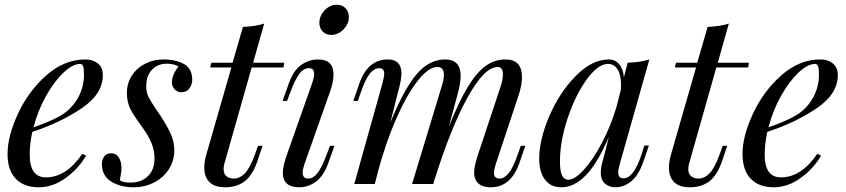

<svg xmlns="http://www.w3.org/2000/svg" viewBox="-20 -780 3585 814"><path d="M117 -221Q106 -171 106 -124Q106 -28 175 -28Q261 -28 329 -128L345 -120Q313 -65 258.5 -25.5Q204 14 144 14Q82 14 47 -22Q12 -58 12 -127Q12 -203 56.5 -298.5Q101 -394 177 -461Q253 -528 342 -528Q374 -528 395 -511Q416 -494 416 -462Q416 -381 325 -320Q234 -259 117 -221ZM122 -240Q217 -273 258 -304Q295 -333 315.5 -374.5Q336 -416 336 -464Q336 -491 332 -500Q328 -509 320 -509Q288 -509 248.5 -471.5Q209 -434 174.5 -372Q140 -310 122 -240Z M534 -6Q579 -6 607 -33Q635 -60 635 -109Q635 -141 623 -171.5Q611 -202 583 -241Q549 -287 533.5 -316.5Q518 -346 518 -386Q518 -427 539 -459.5Q560 -492 595.5 -510Q631 -528 673 -528Q725 -528 760 -508.5Q795 -489 795 -441Q795 -423 783.5 -406Q772 -389 749 -389Q732 -389 720.5 -401Q709 -413 709 -431Q709 -463 737 -498Q718 -510 687 -510Q649 -510 624.5 -484.5Q600 -459 600 -415Q600 -389 609 -370.5Q618 -352 642 -316L660 -290Q690 -244 704.5 -211Q719 -178 719 -143Q719 -98 695.5 -62Q672 -26 632.5 -6Q593 14 547 14Q490 14 451 -10.5Q412 -35 412 -85Q412 -102 421.5 -116Q431 -130 451 -130Q473 -130 484 -112Q495 -94 495 -67Q495 -50 488 -15Q498 -10 507.5 -8Q517 -6 534 -6Z M931 -85Q928 -73 928 -63Q928 -43 940 -33Q952 -23 971 -23Q996 -23 1017.5 -44.5Q1039 -66 1060 -123L1074 -162H1093L1072 -99Q1051 -37 1017.5 -11.5Q984 14 935 14Q890 14 868 -8Q846 -30 846 -69Q846 -95 855 -126L961 -494H871L876 -514H966L1010 -666Q1064 -668 1100 -680L1053 -514H1185L1182 -494H1047Z M1408 -760Q1431 -760 1445 -745Q1459 -730 1459 -708Q1459 -678 1436 -655Q1413 -632 1384 -632Q1362 -632 1348 -646.5Q1334 -661 1334 -683Q1334 -713 1356.5 -736.5Q1379 -760 1408 -760ZM1312 -466Q1312 -491 1290 -491Q1267 -491 1249 -467Q1231 -443 1211 -389L1197 -352H1178L1204 -425Q1224 -482 1257.5 -505Q1291 -528 1328 -528Q1394 -528 1394 -465Q1394 -432 1378 -388L1271 -85Q1263 -61 1263 -48Q1263 -23 1287 -23Q1308 -23 1326 -46Q1344 -69 1365 -125L1379 -162H1398L1372 -89Q1352 -34 1319.5 -10Q1287 14 1249 14Q1179 14 1179 -47Q1179 -76 1197 -126L1304 -429Q1312 -453 1312 -466Z M2207 -162 2182 -89Q2146 14 2061 14Q2016 14 1999 -13Q1990 -28 1990 -48Q1990 -75 2007 -126L2102 -412Q2112 -442 2112 -465Q2112 -496 2090 -496Q2033 -496 1961.5 -365.5Q1890 -235 1823 -20L1824 -26L1817 0H1727L1852 -412Q1862 -442 1862 -463Q1862 -496 1834 -496Q1797 -496 1751 -437.5Q1705 -379 1660.5 -278Q1616 -177 1583 -55L1569 0H1482L1602 -429Q1609 -457 1609 -466Q1609 -491 1588 -491Q1566 -491 1547.5 -467.5Q1529 -444 1510 -389L1497 -352H1478L1503 -425Q1539 -528 1624 -528Q1682 -528 1682 -468Q1682 -442 1667 -388L1635 -261Q1695 -407 1748 -467.5Q1801 -528 1867 -528Q1933 -528 1933 -458Q1933 -427 1919 -377L1883 -243Q1925 -348 1962 -409.5Q1999 -471 2037.5 -499.5Q2076 -528 2123 -528Q2193 -528 2193 -453Q2193 -421 2179 -377L2082 -85Q2074 -59 2074 -47Q2074 -23 2098 -23Q2118 -23 2136.5 -45.5Q2155 -68 2175 -125L2188 -162Z M2712 -163H2731L2706 -90Q2686 -35 2655 -10.5Q2624 14 2591 14Q2572 14 2558 7Q2544 0 2536 -12Q2527 -27 2527 -47Q2527 -68 2534 -94Q2541 -120 2543 -127L2561 -199Q2513 -87 2463.5 -36.5Q2414 14 2360 14Q2314 14 2290 -19Q2266 -52 2266 -107Q2266 -188 2309 -288Q2352 -388 2421 -458Q2490 -528 2561 -528Q2588 -528 2605 -508Q2622 -488 2625 -452L2641 -514Q2696 -516 2733 -528L2608 -86Q2607 -82 2604 -70.5Q2601 -59 2601 -49Q2601 -24 2623 -24Q2667 -24 2700 -126ZM2594 -328 2612 -399Q2613 -407 2613 -421Q2613 -462 2598.5 -485.5Q2584 -509 2558 -509Q2515 -509 2467 -442.5Q2419 -376 2386.5 -278.5Q2354 -181 2354 -95Q2354 -54 2363 -36Q2372 -18 2389 -18Q2417 -18 2456 -61Q2495 -104 2532.5 -175.5Q2570 -247 2594 -328Z M2901 -85Q2898 -73 2898 -63Q2898 -43 2910 -33Q2922 -23 2941 -23Q2966 -23 2987.5 -44.5Q3009 -66 3030 -123L3044 -162H3063L3042 -99Q3021 -37 2987.5 -11.5Q2954 14 2905 14Q2860 14 2838 -8Q2816 -30 2816 -69Q2816 -95 2825 -126L2931 -494H2841L2846 -514H2936L2980 -666Q3034 -668 3070 -680L3023 -514H3155L3152 -494H3017Z M3233 -221Q3222 -171 3222 -124Q3222 -28 3291 -28Q3377 -28 3445 -128L3461 -120Q3429 -65 3374.5 -25.5Q3320 14 3260 14Q3198 14 3163 -22Q3128 -58 3128 -127Q3128 -203 3172.5 -298.5Q3217 -394 3293 -461Q3369 -528 3458 -528Q3490 -528 3511 -511Q3532 -494 3532 -462Q3532 -381 3441 -320Q3350 -259 3233 -221ZM3238 -240Q3333 -273 3374 -304Q3411 -333 3431.5 -374.5Q3452 -416 3452 -464Q3452 -491 3448 -500Q3444 -509 3436 -509Q3404 -509 3364.5 -471.5Q3325 -434 3290.5 -372Q3256 -310 3238 -240Z"/></svg>

Font: Playfair Display
Style: Italic
Weight: 400
Italic angle: -14°
Designer: Claus Eggers Sørensen
Foundry: Claus Eggers Sørensen
Version: Version 1.200; ttfautohint (v1.6)